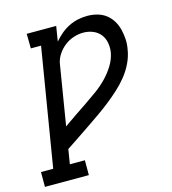

<svg xmlns="http://www.w3.org/2000/svg" viewBox="-120 -834 831 925"><g transform="rotate(-15 295.0 -371.5)"><path d="M-10 0V-74H51L148 -662H97L96 -735H243L231 -660Q247 -679 266 -695Q285 -711 307 -722Q329 -733 352.5 -738Q376 -743 399 -743Q425 -743 449 -736.5Q473 -730 492 -715.5Q511 -701 523.5 -680.5Q536 -660 542 -636Q548 -612 549.5 -587Q551 -562 546 -536Q541 -503 525.5 -470.5Q510 -438 487.5 -410Q465 -382 438 -357.5Q411 -333 383 -311Q355 -289 325.5 -268.5Q296 -248 266 -227.5Q236 -207 206 -187Q176 -167 146 -147L134 -74H209V0ZM164 -255Q193 -276 223 -296Q253 -316 282.5 -336Q312 -356 341 -377Q370 -398 395 -423.5Q420 -449 439 -479.5Q458 -510 464 -543Q468 -568 463.5 -592Q459 -616 444.5 -634Q430 -652 407.5 -661Q385 -670 360 -670Q336 -670 311.5 -662Q287 -654 266.5 -638Q246 -622 231.5 -600Q217 -578 213 -554Z"/></g></svg>

Font: Iosevka Etoile
Style: Italic
Weight: 400
Italic angle: -9°
Designer: Belleve Invis
Foundry: Belleve Invis
Version: Version 22.1.2; ttfautohint (v1.8.4)